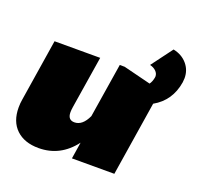

<svg xmlns="http://www.w3.org/2000/svg" viewBox="-118 -786 950 922"><g transform="rotate(20 357.0 -324.5)"><path d="M617.5 -657.5Q661.7 -648.3 687.9 -617.9Q714.2 -587.5 714.2 -545.8Q714.2 -539.2 712.5 -524.2Q696.7 -425.8 614.2 -379.2L554.2 0.8H337.5L350.8 -84.2Q280 9.2 169.2 9.2Q96.7 9.2 55 -30.4Q13.3 -70 13.3 -141.7Q13.3 -163.3 16.7 -182.5L66.7 -499.2H300L257.5 -232.5Q255 -216.7 255 -205Q255 -165.8 289.2 -165.8Q330 -165.8 355.8 -221.7L400 -499.2H425L565 -464.2Q575 -477.5 579.2 -499.2Q579.2 -500 579.6 -502.5Q580 -505 580 -505.8Q580 -520.8 568.3 -532.5Q556.7 -544.2 536.7 -549.2Z"/></g></svg>

Font: BoonTook
Style: Italic
Weight: 400
Italic angle: -9°
Designer: Sungsit Sawaiwan
Foundry: FontUni
Version: Version 3.0